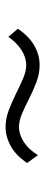

<svg xmlns="http://www.w3.org/2000/svg" viewBox="243 -675 162 688"><g transform="rotate(90 324.0 -331.0)"><path d="M435 -270Q405.5 -270 375.5 -281.2Q345.5 -292.5 316.5 -307Q287.5 -321.5 261.2 -332.8Q235 -344 213 -344Q186 -344 159.2 -326.8Q132.5 -309.5 112 -280L83 -314Q110 -354 143.5 -373Q177 -392 213 -392Q243.5 -392 273.5 -380.8Q303.5 -369.5 332 -355Q360.5 -340.5 386.5 -329.2Q412.5 -318 435 -318Q462 -318 489 -335.5Q516 -353 536 -386L564 -347Q536.5 -306.5 503 -288.2Q469.5 -270 435 -270Z"/></g></svg>

Font: Geologica Cursive Thin
Style: Regular
Weight: 250
Designer: Sindre Bremnes, Frode Helland
Foundry: Monokrom Skriftforlag AS
Version: Version 1.010;gftools[0.9.28]